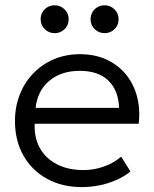

<svg xmlns="http://www.w3.org/2000/svg" viewBox="-20 -710 598 744"><path d="M297.5 15Q221 15 162.5 -17Q104 -49 71 -106.8Q38 -164.5 38 -241Q38 -296.5 56.8 -344Q75.5 -391.5 109.8 -426.5Q144 -461.5 189.8 -480.8Q235.5 -500 289.5 -500Q347 -500 392 -479.5Q437 -459 467.2 -422.5Q497.5 -386 510.8 -336.8Q524 -287.5 517.5 -230.5H114.5Q112 -176.5 134.5 -136.2Q157 -96 200.5 -73.5Q244 -51 304 -51Q343.5 -51 382.2 -64.5Q421 -78 449.5 -103L485.5 -45.5Q461 -25.5 429.2 -11.8Q397.5 2 363.8 8.5Q330 15 297.5 15ZM118 -292H441.5Q439 -359.5 400.2 -397.5Q361.5 -435.5 288.5 -435.5Q218 -435.5 171.8 -397.5Q125.5 -359.5 118 -292ZM192 -581.5Q169.5 -581.5 153.5 -597Q137.5 -612.5 137.5 -635.5Q137.5 -650.5 144.8 -663Q152 -675.5 164.5 -682.5Q177 -689.5 192 -689.5Q214 -689.5 230 -674Q246 -658.5 246 -635.5Q246 -620 238.8 -607.8Q231.5 -595.5 219 -588.5Q206.5 -581.5 192 -581.5ZM385.5 -581.5Q363 -581.5 347 -597Q331 -612.5 331 -635.5Q331 -650.5 338.2 -663Q345.5 -675.5 358 -682.5Q370.5 -689.5 385.5 -689.5Q407.5 -689.5 423.5 -674Q439.5 -658.5 439.5 -635.5Q439.5 -620 432.2 -607.8Q425 -595.5 412.5 -588.5Q400 -581.5 385.5 -581.5Z"/></svg>

Font: Geologica Cursive ExtraLight
Style: Regular
Weight: 250
Designer: Sindre Bremnes, Frode Helland
Foundry: Monokrom Skriftforlag AS
Version: Version 1.010;gftools[0.9.28]